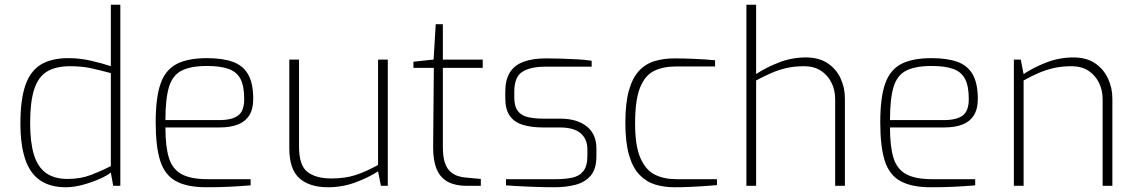

<svg xmlns="http://www.w3.org/2000/svg" viewBox="-20 -783 4790 809"><path d="M258 6Q191 6 148.5 -23.5Q106 -53 86 -113Q66 -173 66 -263Q66 -362 86.5 -422.5Q107 -483 151.5 -510.5Q196 -538 268 -538Q317 -538 364.5 -527Q412 -516 447 -504V-763H487V0H457L447 -56Q433 -44 400.5 -29.5Q368 -15 329.5 -4.5Q291 6 258 6ZM265 -29Q320 -29 365 -46.5Q410 -64 447 -83V-475Q402 -487 363.5 -495.5Q325 -504 275 -504Q215 -504 178 -481.5Q141 -459 124 -406.5Q107 -354 107 -264Q107 -183 123 -131Q139 -79 174 -54Q209 -29 265 -29Z M849 6Q768 6 721 -20Q674 -46 655 -105.5Q636 -165 636 -268Q636 -373 657 -431.5Q678 -490 725.5 -514Q773 -538 852 -538Q918 -538 961 -522.5Q1004 -507 1025.5 -469.5Q1047 -432 1047 -366Q1047 -323 1030 -296.5Q1013 -270 981.5 -258Q950 -246 906 -246H677Q677 -166 691.5 -118.5Q706 -71 744.5 -49.5Q783 -28 856 -28H1036V-2Q987 2 944.5 4Q902 6 849 6ZM677 -277H904Q957 -277 983 -296Q1009 -315 1009 -366Q1009 -420 993.5 -450Q978 -480 943.5 -492.5Q909 -505 852 -505Q784 -505 745.5 -485.5Q707 -466 692 -416.5Q677 -367 677 -277Z M1362 6Q1284 6 1241.5 -32Q1199 -70 1199 -159V-532H1240V-165Q1240 -86 1275.5 -58.5Q1311 -31 1377 -31Q1434 -31 1478.5 -45.5Q1523 -60 1573 -88V-532H1614V0H1585L1573 -61Q1531 -34 1476.5 -14Q1422 6 1362 6Z M1945 0Q1900 0 1868 -16.5Q1836 -33 1820.5 -69Q1805 -105 1805 -162L1808 -497H1722V-523L1807 -532L1816 -681H1846V-532H2014V-497H1846V-163Q1846 -121 1855 -96Q1864 -71 1879 -58.5Q1894 -46 1910.5 -41Q1927 -36 1941 -35L2006 -29V0Z M2316 6Q2300 6 2270.5 5.5Q2241 5 2208.5 3.5Q2176 2 2149.5 0.5Q2123 -1 2112 -2V-28H2320Q2359 -28 2389.5 -34Q2420 -40 2437.5 -61.5Q2455 -83 2455 -126V-154Q2455 -197 2426.5 -221.5Q2398 -246 2338 -246H2267Q2219 -246 2183 -257Q2147 -268 2128 -295Q2109 -322 2109 -370V-397Q2109 -446 2128 -477Q2147 -508 2185.5 -522.5Q2224 -537 2281 -537Q2307 -537 2342.5 -536Q2378 -535 2414 -533Q2450 -531 2473 -527V-502H2277Q2215 -502 2181 -480.5Q2147 -459 2147 -397V-372Q2147 -334 2162.5 -314.5Q2178 -295 2206.5 -289Q2235 -283 2271 -283H2342Q2410 -283 2451.5 -251Q2493 -219 2493 -157V-125Q2493 -71 2469 -43Q2445 -15 2405 -4.5Q2365 6 2316 6Z M2822 6Q2778 6 2740.5 -5.5Q2703 -17 2674.5 -46.5Q2646 -76 2630.5 -129.5Q2615 -183 2615 -266Q2615 -349 2630 -402Q2645 -455 2672.5 -484.5Q2700 -514 2738 -525.5Q2776 -537 2823 -537Q2858 -537 2906 -535Q2954 -533 2993 -529V-503H2829Q2775 -503 2736.5 -484.5Q2698 -466 2677 -414Q2656 -362 2656 -263Q2656 -168 2678.5 -117Q2701 -66 2739.5 -47Q2778 -28 2829 -28H3001V-3Q2979 -1 2950.5 1Q2922 3 2889.5 4.5Q2857 6 2822 6Z M3125 0V-763H3166V-471Q3208 -499 3262.5 -520Q3317 -541 3376 -541Q3430 -541 3466.5 -517Q3503 -493 3521.5 -453.5Q3540 -414 3540 -368V0H3499V-365Q3499 -403 3483.5 -434.5Q3468 -466 3439 -485Q3410 -504 3368 -504Q3327 -504 3294.5 -496.5Q3262 -489 3231.5 -476Q3201 -463 3166 -444V0Z M3902 6Q3821 6 3774 -20Q3727 -46 3708 -105.5Q3689 -165 3689 -268Q3689 -373 3710 -431.5Q3731 -490 3778.5 -514Q3826 -538 3905 -538Q3971 -538 4014 -522.5Q4057 -507 4078.5 -469.5Q4100 -432 4100 -366Q4100 -323 4083 -296.5Q4066 -270 4034.5 -258Q4003 -246 3959 -246H3730Q3730 -166 3744.5 -118.5Q3759 -71 3797.5 -49.5Q3836 -28 3909 -28H4089V-2Q4040 2 3997.5 4Q3955 6 3902 6ZM3730 -277H3957Q4010 -277 4036 -296Q4062 -315 4062 -366Q4062 -420 4046.5 -450Q4031 -480 3996.5 -492.5Q3962 -505 3905 -505Q3837 -505 3798.5 -485.5Q3760 -466 3745 -416.5Q3730 -367 3730 -277Z M4252 0V-532H4281L4293 -471Q4335 -499 4389.5 -520Q4444 -541 4503 -541Q4558 -541 4594 -516.5Q4630 -492 4648.5 -452.5Q4667 -413 4667 -368V0H4626V-365Q4626 -403 4610.5 -434.5Q4595 -466 4566 -485Q4537 -504 4495 -504Q4454 -504 4421 -496.5Q4388 -489 4357.5 -476Q4327 -463 4293 -444V0Z"/></svg>

Font: Exo Thin ExtraLight
Style: Regular
Weight: 250
Version: Version 2.000